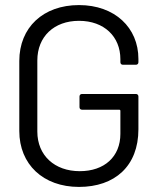

<svg xmlns="http://www.w3.org/2000/svg" viewBox="-20 -728 618 756"><path d="M291 8C432 8 525 -74 525 -219V-348C525 -354 521 -358 515 -358H303C297 -358 293 -354 293 -348V-306C293 -300 297 -296 303 -296H450C452 -296 454 -294 454 -292V-201C454 -111 391 -54 294 -54C195 -54 127 -116 127 -210V-490C127 -584 193 -646 291 -646C390 -646 454 -584 454 -495V-483C454 -477 458 -473 464 -473H515C521 -473 525 -477 525 -483V-496C525 -619 432 -708 291 -708C150 -708 56 -620 56 -488V-212C56 -81 150 8 291 8Z"/></svg>

Font: Elastic
Style: elastic
Weight: 400
Designer: Jeremy Tribby
Foundry: Tribby Type
Version: Version 1.422;hotconv 1.0.109;makeotfexe 2.5.65596